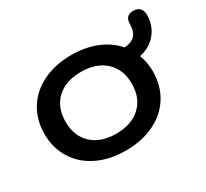

<svg xmlns="http://www.w3.org/2000/svg" viewBox="-115 -706 955 889"><g transform="rotate(-30 363.0 -262.0)"><path d="M603 -336Q619 -295 619 -245Q619 -171 583.5 -113Q548 -55 482 -22.5Q416 10 329 10Q242 10 176 -22.5Q110 -55 74.5 -113Q39 -171 39 -245Q39 -319 74.5 -377Q110 -435 176 -467.5Q242 -500 329 -500Q404 -500 463.5 -475.5Q523 -451 561 -407L571 -408Q636 -416 636 -486Q636 -534 679 -534Q702 -534 714 -521.5Q726 -509 726 -486Q726 -429 692.5 -388.5Q659 -348 603 -336ZM506 -245Q506 -322 458 -366Q410 -410 329 -410Q247 -410 199.5 -366Q152 -322 152 -245Q152 -168 199.5 -124Q247 -80 329 -80Q410 -80 458 -124Q506 -168 506 -245Z"/></g></svg>

Font: Kodchasan SemiBold
Style: Regular
Weight: 600
Version: Version 1.000; ttfautohint (v1.6)